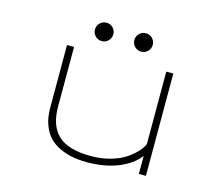

<svg xmlns="http://www.w3.org/2000/svg" viewBox="-96 -775 1041 908"><g transform="rotate(15 425.0 -321.0)"><path d="M351 -574.8Q338 -561.5 319 -561.5Q300 -561.5 287 -574.8Q274 -588 274 -606.5Q274 -625 287 -638.2Q300 -651.5 319 -651.5Q338 -651.5 351 -638.2Q364 -625 364 -606.5Q364 -588 351 -574.8ZM544 -574.8Q531 -561.5 512 -561.5Q493 -561.5 480 -574.8Q467 -588 467 -606.5Q467 -625 480 -638.2Q493 -651.5 512 -651.5Q531 -651.5 544 -638.2Q557 -625 557 -606.5Q557 -588 544 -574.8ZM400 10Q362.5 10 330 4.2Q297.5 -1.5 266.5 -15.8Q235.5 -30 213.8 -52.5Q192 -75 178.8 -110.8Q165.5 -146.5 165.5 -193V-501H200V-208Q200 -115 249.5 -69Q299 -23 410.5 -23Q462 -23 506.8 -36Q551.5 -49 580.2 -69Q609 -89 627 -109Q645 -129 651.5 -146.5V-501H686V0H651.5V-88.5Q618.5 -44 553 -17Q487.5 10 400 10Z"/></g></svg>

Font: League Mono Wide Thin
Style: Regular
Weight: 100
Width: 8
Designer: Tyler Finck
Foundry: The League of Moveable Type / Tyler Finck
Version: Version 2.210